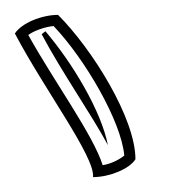

<svg xmlns="http://www.w3.org/2000/svg" viewBox="-26 -812 232 258"><path d="M-6 -767C34 -691 102 -601 99 -574C121 -574 148 -585 156 -598C156 -653 98 -746 52 -792C30 -792 3 -781 -6 -767ZM12 -765C20 -771 35 -776 46 -777C88 -733 137 -649 141 -603C135 -598 124 -592 112 -590C99 -631 47 -702 12 -765ZM30 -766C57 -715 97 -658 119 -617C110 -663 71 -728 35 -770C34 -769 31 -767 30 -766Z"/></svg>

Font: Snowfall
Style: Eco
Weight: 400
Designer: Jasper
Foundry: Cannot Into Space Fonts
Version: Version 0.9